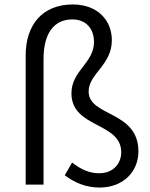

<svg xmlns="http://www.w3.org/2000/svg" viewBox="-20 -827 672 860"><path d="M426 13C532 13 600 -58 600 -149C600 -332 377 -304 377 -417C377 -497 481 -535 481 -647C481 -735 418 -807 306 -807C172 -807 95 -718 95 -579V0H175V-562C175 -681 224 -740 304 -740C367 -740 401 -697 401 -639C401 -544 300 -511 300 -409C300 -252 523 -281 523 -145C523 -96 489 -51 424 -51C381 -51 344 -67 303 -99L270 -42C315 -8 366 13 426 13Z"/></svg>

Font: Source Han Sans JP Normal
Style: Regular
Weight: 350
Designer: Ryoko NISHIZUKA 西塚涼子 (kana, bopomofo & ideographs); Paul D. Hunt (Latin, Greek & Cyrillic); Sandoll Communications 산돌커뮤니
Foundry: Adobe
Version: Version 2.002;hotconv 1.0.116;makeotfexe 2.5.65601